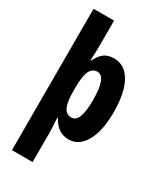

<svg xmlns="http://www.w3.org/2000/svg" viewBox="-243 -848 997 1176"><g transform="rotate(30 255.5 -260.0)"><path d="M477 -273Q477 -141 434.5 -65.5Q392 10 319 10Q281 10 250.5 -10Q220 -30 198 -72H194Q196 -37 197.5 -12.5Q199 12 199 27V240H53V-760H198V-584Q198 -557 197 -530.5Q196 -504 194 -478H198Q225 -528 251.5 -544Q278 -560 315 -560Q392 -560 434.5 -484Q477 -408 477 -273ZM330 -272Q330 -438 268 -438Q231 -438 214.5 -402.5Q198 -367 198 -287V-258Q198 -184 214.5 -149.5Q231 -115 267 -115Q301 -115 315.5 -156.5Q330 -198 330 -272Z"/></g></svg>

Font: Noto Sans Ethiopic ExtraCondensed ExtraBold
Style: Regular
Weight: 800
Width: 2
Designer: Monotype Design Team
Foundry: Monotype Imaging Inc.
Version: Version 2.102; ttfautohint (v1.8.4.7-5d5b)